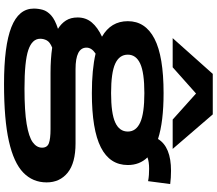

<svg xmlns="http://www.w3.org/2000/svg" viewBox="-80 -750 1050 929"><g transform="rotate(90 444.5 -285.0)"><path d="M386 220Q201 220 111 184.5Q21 149 21 76Q21 54 27 32.5Q33 11 54 -8Q75 -27 119 -41Q93 -57 78.5 -80Q64 -103 64 -136Q64 -176 88 -204.5Q112 -233 157 -254Q82 -297 82 -379Q82 -464 167 -508Q252 -552 430 -552Q569 -552 652 -525Q690 -588 806 -588Q839 -588 870 -584L856 -477Q841 -480 825.5 -481Q810 -482 796 -482Q762 -482 741 -474Q778 -436 778 -379Q778 -292 692.5 -248.5Q607 -205 430 -205Q316 -205 239 -223Q210 -204 210 -179Q210 -126 314 -126H673Q768 -126 815 -88Q862 -50 862 14Q862 81 814.5 127Q767 173 662.5 196.5Q558 220 386 220ZM430 -298Q528 -298 572 -318Q616 -338 616 -379Q616 -419 572 -439Q528 -459 430 -459Q331 -459 287.5 -439Q244 -419 244 -379Q244 -338 287.5 -318Q331 -298 430 -298ZM167 45Q167 84 221.5 102.5Q276 121 408 121Q517 121 579.5 110.5Q642 100 668 81Q694 62 694 36Q694 11 672.5 3Q651 -5 604 -5H332Q298 -5 267.5 -7Q237 -9 210 -13Q183 -2 175 13Q167 28 167 45ZM164 -596 337 -790H533L700 -596H558L432 -709L305 -596Z"/></g></svg>

Font: Georama ExtraExtended SemiBold
Style: Regular
Weight: 600
Width: 8
Designer: Jean-Baptiste Levee
Foundry: Production Type
Version: Version 1.000